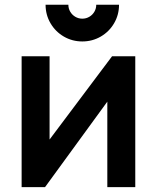

<svg xmlns="http://www.w3.org/2000/svg" viewBox="-20 -772 648 792"><path d="M319.5 -601Q278.1 -601 243.3 -621.2Q208.5 -641.5 188.2 -676.3Q168 -711.1 168 -752.5H262Q262 -736.7 269.8 -723.6Q277.5 -710.5 290.6 -702.8Q303.7 -695 319.5 -695Q335.4 -695 348.5 -702.8Q361.6 -710.5 369.3 -723.6Q377 -736.7 377 -752.5H471Q471 -711.1 450.8 -676.3Q430.5 -641.5 395.7 -621.2Q360.9 -601 319.5 -601ZM538 -540V0H422.7V-352.7L165.7 0H69.2V-540H184.5V-196.5L442.3 -540Z"/></svg>

Font: Manrope
Style: Regular
Weight: 400
Designer: Mikhail Sharanda
Foundry: Mikhail Sharanda
Version: Version 4.503